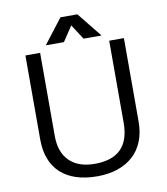

<svg xmlns="http://www.w3.org/2000/svg" viewBox="-95 -959 912 1048"><g transform="rotate(-10 361.0 -435.0)"><path d="M361.8 -826.2 306.6 -743.2H206.1L311.5 -879.9H405.3L515.1 -743.2H415.5ZM632.8 -246.1Q632.8 -184.6 613.8 -137Q594.7 -89.4 559.1 -56.9Q523.4 -24.4 473.1 -7.3Q422.9 9.8 359.9 9.8Q293.9 9.8 243.2 -6.8Q192.4 -23.4 157.5 -55.7Q122.6 -87.9 104.7 -134.8Q86.9 -181.6 86.9 -242.2V-708H168.5V-246.1Q168.5 -201.2 181.2 -166.5Q193.8 -131.8 218.3 -107.9Q242.7 -84 277.8 -71.8Q313 -59.6 357.9 -59.6Q454.6 -59.6 502.9 -107.7Q551.3 -155.8 551.3 -253.9V-708H632.8Z"/></g></svg>

Font: Defago Noto Sans
Style: Regular
Weight: 400
Designer: John M. Durdin
Foundry: Lao IT Dev Co., Ltd.
Version: Version 1.000 2007 initial release